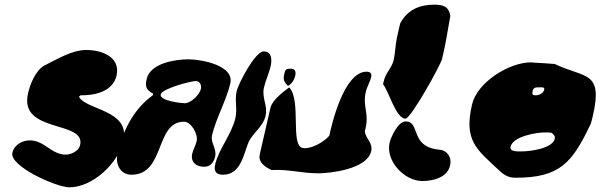

<svg xmlns="http://www.w3.org/2000/svg" viewBox="-20 -721 2571 822"><path d="M33 -67C20 -9 222 81 277 81C376 81 486 -21 508 -118C539 -251 348 -249 318 -307L325 -313C378 -312 462 -325 479 -397C497 -477 416 -507 350 -507C288 -507 228 -469 169 -440C130 -417 108 -357 100 -321C60 -149 348 -207 323 -100C317 -74 284 -59 262 -59C199 -59 171 -120 108 -120C76 -120 41 -102 33 -67Z M668 -317C674 -341 795 -374 819 -374C835 -374 844 -356 840 -340C834 -314 796 -279 771 -279C758 -279 662 -289 668 -317ZM483 -63C473 -18 495 27 543 27C688 27 643 -200 768 -200C798 -200 829 -147 822 -117C818 -98 807 -82 803 -63C795 -28 819 -7 854 -7C881 -7 895 -26 901 -50C909 -86 880 -109 888 -143C905 -215 949 -291 966 -364C984 -440 845 -467 786 -467C734 -467 624 -452 608 -383C601 -353 604 -336 636 -320L634 -313C549 -252 504 -155 483 -63Z M901 -16C894 15 908 27 935 27C1009 27 1022 -56 1042 -107C1060 -152 1105 -175 1117 -225C1127 -270 1100 -301 1110 -346C1117 -377 1132 -407 1139 -439C1145 -467 1143 -501 1109 -501C1072 -501 1000 -362 993 -330C984 -291 997 -256 988 -216C971 -144 916 -83 901 -16Z M1197 -404C1191 -380 1197 -369 1213 -353C1230 -363 1240 -380 1244 -397C1248 -416 1243 -427 1224 -427C1205 -427 1201 -423 1197 -404ZM1143 7C1217 3 1272 21 1342 21C1392 21 1551 4 1569 -73C1578 -111 1544 -127 1542 -160C1564 -235 1531 -261 1546 -327C1551 -350 1564 -369 1569 -391C1573 -408 1564 -414 1549 -414C1453 -414 1400 -190 1390 -140C1367 -113 1312 -82 1278 -87C1220 -94 1272 -291 1218 -347C1194 -329 1145 -292 1138 -260L1092 -60C1084 -24 1119 -4 1143 7Z M1620 -360C1643 -334 1675 -213 1716 -213C1739 -213 1866 -441 1873 -470C1888 -533 1896 -585 1908 -653C1901 -693 1879 -701 1838 -701C1780 -701 1724 -681 1693 -620C1691 -612 1682 -572 1680 -563C1672 -527 1673 -497 1665 -462C1658 -432 1631 -408 1624 -377C1623 -374 1620 -362 1620 -360ZM1648 -110C1630 -32 1711 54 1788 54C1831 54 1895 41 1907 -13C1915 -46 1896 -77 1862 -80C1731 -92 1783 -201 1716 -201C1685 -201 1654 -136 1648 -110Z M2260 -330C2264 -347 2272 -347 2288 -347C2296 -347 2313 -350 2310 -337C2306 -321 2287 -313 2274 -313C2261 -313 2257 -316 2260 -330ZM2166 -93C2176 -137 2276 -154 2311 -154C2316 -154 2336 -154 2340 -153C2350 -146 2358 -139 2355 -127C2345 -84 2246 -73 2218 -73C2203 -73 2160 -69 2166 -93ZM2001 -274C1965 -119 2019 -82 2122 13C2139 29 2159 40 2186 40C2377 40 2430 -23 2510 -193C2510 -194 2516 -215 2518 -224C2563 -420 2484 -385 2355 -447C2341 -448 2277 -453 2263 -453C2263 -453 2255 -454 2253 -454C2160 -454 2023 -369 2001 -274Z"/></svg>

Font: Charger
Style: OversprayIt
Weight: 400
Designer: Jasper
Foundry: Cannot Into Space Fonts
Version: Version 0.980